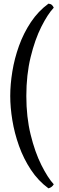

<svg xmlns="http://www.w3.org/2000/svg" viewBox="-20 -810 324 1050"><path d="M36 -285Q36 -348 47.5 -419Q59 -490 84 -559.5Q109 -629 149 -689Q189 -749 245 -790Q257 -789 263.5 -783Q270 -777 274 -768Q241 -733 206 -663.5Q171 -594 147.5 -497.5Q124 -401 124 -285Q124 -170 147.5 -74Q171 22 206 92Q241 162 274 198Q264 215 245 220Q189 179 149 118.5Q109 58 84 -12Q59 -82 47.5 -152.5Q36 -223 36 -285Z"/></svg>

Font: Alike
Style: Regular
Weight: 400
Designer: Sveta Sebyakina
Foundry: Cyreal (www.cyreal.org)
Version: Version 1.301; ttfautohint (v1.8.4.7-5d5b)